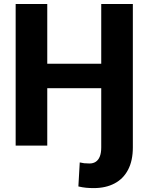

<svg xmlns="http://www.w3.org/2000/svg" viewBox="-20 -731 746 964"><path d="M58.6 -710.9H217.3V-411.1H488.3V-710.9H647V9.3Q647 75.2 623.3 120.8Q599.6 166.5 555.4 189.9Q511.2 213.4 450.2 213.4Q430.2 213.4 412.4 211.7Q394.5 210 373.5 205.1L380.4 84.5Q392.6 87.4 402.8 88.6Q413.1 89.8 429.7 89.8Q448.2 89.8 461.4 80.8Q474.6 71.8 481.4 54Q488.3 36.1 488.3 9.3V-288.1H217.3V0H58.6Z"/></svg>

Font: Roboto ExtraBold
Style: Regular
Weight: 800
Designer: Christian Robertson
Foundry: Google
Version: Version 3.009; 2024